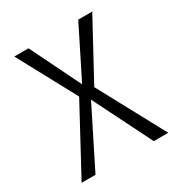

<svg xmlns="http://www.w3.org/2000/svg" viewBox="-132 -612 652 702"><g transform="rotate(-30 194.0 -261.5)"><path d="M226.1 -279.8 377 0H315.9L192.9 -246.1L69.8 0H11.2L161.1 -277.8L28.8 -522.9H88.9L192.9 -311L298.8 -522.9H357.9Z"/></g></svg>

Font: Fira Sans Compressed Light
Style: Regular
Weight: 300
Width: 1
Designer: Carrois Corporate & Edenspiekermann AG
Foundry: Carrois Corporate GbR & Edenspiekermann AG
Version: Version 4.203;PS 004.203;hotconv 1.0.88;makeotf.lib2.5.64775